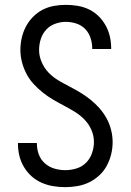

<svg xmlns="http://www.w3.org/2000/svg" viewBox="-20 -763 540 791"><path d="M249 8Q224 8 199.5 4Q175 0 152 -10Q129 -20 110.5 -36.5Q92 -53 79 -74.5Q66 -96 60 -120.5Q54 -145 54 -170V-174H132V-171Q132 -148 140 -126.5Q148 -105 165 -90Q182 -75 204 -68.5Q226 -62 249 -62Q272 -62 295 -69Q318 -76 334.5 -92.5Q351 -109 359 -132Q367 -155 367 -178Q367 -204 356.5 -228Q346 -252 328 -270.5Q310 -289 288 -302.5Q266 -316 243 -328Q220 -340 198 -353Q176 -366 156 -382Q136 -398 118.5 -417Q101 -436 89 -459Q77 -482 70.5 -507Q64 -532 64 -558Q64 -582 69.5 -606.5Q75 -631 86.5 -653Q98 -675 115.5 -693Q133 -711 155 -722.5Q177 -734 201.5 -738.5Q226 -743 251 -743Q275 -743 299.5 -739Q324 -735 346 -724.5Q368 -714 385.5 -697Q403 -680 415 -658.5Q427 -637 432.5 -613Q438 -589 438 -565V-561H360V-564Q360 -585 353 -606.5Q346 -628 331 -643.5Q316 -659 294.5 -666Q273 -673 251 -673Q229 -673 207 -665Q185 -657 170 -640.5Q155 -624 148 -602Q141 -580 141 -557Q141 -532 151.5 -507.5Q162 -483 179.5 -464.5Q197 -446 219.5 -432.5Q242 -419 264.5 -407.5Q287 -396 309.5 -382.5Q332 -369 352 -353Q372 -337 389 -318Q406 -299 418.5 -276.5Q431 -254 437.5 -228.5Q444 -203 444 -178Q444 -152 438 -127.5Q432 -103 420 -80.5Q408 -58 389 -40.5Q370 -23 347.5 -12Q325 -1 299.5 3.5Q274 8 249 8Z"/></svg>

Font: Iosevka Fuck
Style: Regular
Weight: 400
Monospace: yes
Designer: Belleve Invis
Foundry: Belleve Invis
Version: Version 28.0.7; ttfautohint (v1.8.3)